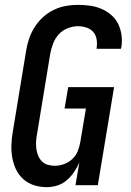

<svg xmlns="http://www.w3.org/2000/svg" viewBox="-20 -763 540 791"><path d="M173 8Q145 8 120 0Q95 -8 76 -25Q57 -42 46 -65Q35 -88 30.5 -114Q26 -140 27 -167Q28 -194 33 -222L88 -556Q92 -581 100.5 -605.5Q109 -630 123.5 -652.5Q138 -675 158 -693Q178 -711 202 -722.5Q226 -734 251 -738.5Q276 -743 301 -743Q326 -743 351 -739.5Q376 -736 398 -726.5Q420 -717 438 -701.5Q456 -686 466.5 -665Q477 -644 480.5 -619Q484 -594 480 -569Q479 -567 479 -565.5Q479 -564 478 -562H378Q378 -563 378 -563.5Q378 -564 378 -565Q381 -583 378 -601Q375 -619 364 -631.5Q353 -644 336 -649.5Q319 -655 301 -655Q280 -655 258.5 -646.5Q237 -638 222 -621.5Q207 -605 199 -584Q191 -563 187 -542L132 -207Q129 -192 128.5 -177Q128 -162 130 -148Q132 -134 137.5 -121Q143 -108 153 -98Q163 -88 177 -84Q191 -80 206 -80Q225 -80 244 -87Q263 -94 278 -108Q293 -122 300.5 -141Q308 -160 311 -179L334 -316H246L261 -404H450L383 0H291L307 -94Q298 -73 285 -54Q272 -35 254.5 -20Q237 -5 215.5 1.5Q194 8 173 8Z"/></svg>

Font: Iosevka Curly Semibold Oblique
Style: Regular
Weight: 600
Italic angle: -9°
Monospace: yes
Designer: Belleve Invis
Foundry: Belleve Invis
Version: Version 11.1.0; ttfautohint (v1.8.3)